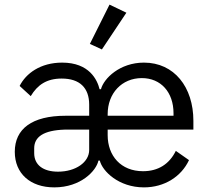

<svg xmlns="http://www.w3.org/2000/svg" viewBox="-20 -799 904 831"><path d="M527 -744 454 -779 369 -609 421 -585ZM366 -238V-150C366 -97 308 -56 231 -56C167 -56 128 -85 128 -136V-157C128 -207 169 -235 260 -238ZM446 -298V-305C446 -395 507 -461 594 -461C676 -461 731 -400 731 -309V-298ZM599 -58C503 -58 446 -125 446 -214V-238H817V-276C817 -422 734 -528 603 -528C498 -528 429 -459 417 -413H411C401 -453 367 -528 249 -528C155 -528 92 -481 65 -427L113 -383C142 -431 181 -459 247 -459C325 -459 366 -419 366 -346V-298H264C118 -298 44 -241 44 -142C44 -48 111 12 215 12C330 12 397 -60 406 -104H412C423 -58 494 12 603 12C692 12 765 -35 798 -106L741 -146C713 -89 665 -58 599 -58Z"/></svg>

Font: LVC Sans
Style: Regular
Weight: 400
Designer: Mike Abbink, Paul van der Laan, Pieter van Rosmalen
Foundry: Bold Monday
Version: Version 3.0